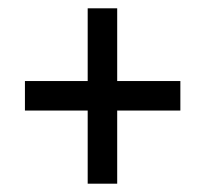

<svg xmlns="http://www.w3.org/2000/svg" viewBox="-20 -553 493 462"><path d="M191 -287V-111H262V-287H414V-358H262V-533H191V-358H40V-287Z"/></svg>

Font: Noto Sans Gurmukhi UI Condensed
Style: Regular
Weight: 400
Width: 3
Designer: Jelle Bosma - Monotype Design Team
Foundry: Monotype Imaging Inc.
Version: Version 2.004